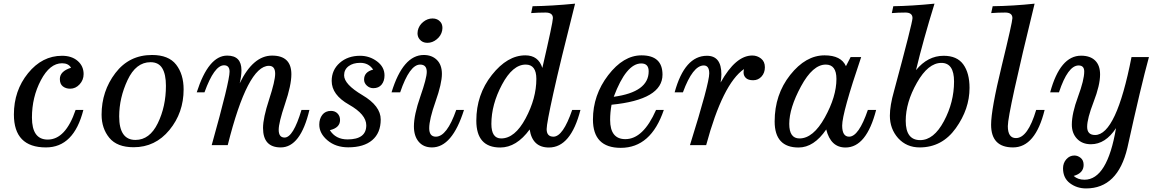

<svg xmlns="http://www.w3.org/2000/svg" viewBox="-20 -805 6422 1065"><path d="M234.9 12.7Q57.1 12.7 57.1 -169.9Q57.1 -302.2 135.5 -398.9Q213.9 -495.6 324.2 -495.6Q377.9 -495.6 410.9 -467Q443.8 -438.5 443.8 -394Q443.8 -361.3 421.6 -337.2Q399.4 -313 369.1 -313Q345.2 -313 328.6 -325.9Q312 -338.9 312 -366.7Q312 -409.7 374 -429.2Q359.9 -454.1 324.2 -454.1Q256.3 -454.1 206.8 -360.1Q157.2 -266.1 157.2 -152.8Q157.2 -30.8 244.6 -30.8Q343.8 -30.8 399.4 -195.3H442.4Q389.6 12.7 234.9 12.7Z M721.2 11.7Q629.4 11.7 586.4 -40.5Q543.5 -92.8 543.5 -168.9Q543.5 -299.3 619.9 -399.7Q696.3 -500 823.2 -500Q915.5 -500 957 -446.5Q998.5 -393.1 998.5 -309.1Q998.5 -179.7 919.9 -84Q841.3 11.7 721.2 11.7ZM731.4 -28.8Q810.1 -28.8 855.2 -121.3Q900.4 -213.9 900.4 -329.1Q900.4 -392.6 880.1 -426.3Q859.9 -460 814.9 -460Q733.9 -460 687.5 -360.8Q641.1 -261.7 641.1 -159.2Q641.1 -28.8 731.4 -28.8Z M1537.1 12.7Q1439 12.7 1439 -95.2Q1439 -150.4 1472.7 -253.2Q1506.3 -356 1506.3 -396Q1506.3 -439.9 1471.7 -439.9Q1353.5 -439.9 1243.2 0H1154.3Q1253.4 -354 1253.4 -407.2Q1253.4 -442.9 1222.7 -442.9Q1168.5 -442.9 1114.3 -293H1071.3Q1136.7 -496.6 1240.2 -496.6Q1319.3 -496.6 1319.3 -415.5Q1319.3 -382.8 1309.6 -342.8Q1383.8 -496.6 1489.3 -496.6Q1596.2 -496.6 1596.2 -393.1Q1596.2 -332.5 1561 -228.8Q1525.9 -125 1525.9 -85Q1525.9 -42 1558.6 -42Q1606.4 -42 1652.3 -195.3H1696.3Q1647 12.7 1537.1 12.7Z M1911.6 12.2Q1842.3 12.2 1796.6 -26.4Q1751 -64.9 1751 -113.8Q1751 -146 1767.8 -168Q1784.7 -189.9 1815.9 -189.9Q1838.4 -189.9 1852.3 -175.5Q1866.2 -161.1 1866.2 -139.2Q1866.2 -96.2 1809.6 -83Q1841.8 -31.7 1907.7 -31.7Q2011.7 -31.7 2011.7 -109.9Q2011.7 -170.4 1915.8 -224.6Q1819.8 -278.8 1819.8 -356Q1819.8 -417 1864.5 -456.3Q1909.2 -495.6 1977.5 -495.6Q2029.8 -495.6 2071.3 -464.6Q2112.8 -433.6 2112.8 -386.7Q2112.8 -355.5 2096.7 -335.7Q2080.6 -315.9 2050.8 -315.9Q2030.3 -315.9 2014.9 -330.1Q1999.5 -344.2 1999.5 -363.8Q1999.5 -406.2 2049.8 -418.9Q2024.9 -456.5 1978.5 -456.5Q1938 -456.5 1913.3 -437.7Q1888.7 -418.9 1888.7 -387.2Q1888.7 -337.4 1990.2 -277.3Q2091.8 -217.3 2091.8 -142.1Q2091.8 -67.9 2044.9 -27.8Q1998 12.2 1911.6 12.2Z M2376 12.7Q2329.1 12.7 2302.5 -18.8Q2275.9 -50.3 2275.9 -104Q2275.9 -167.5 2311.5 -269.5Q2347.2 -371.6 2347.2 -406.2Q2347.2 -446.8 2310.5 -446.8Q2252 -446.8 2199.7 -293H2151.9Q2215.3 -500 2330.6 -500Q2375.5 -500 2403.3 -472.7Q2431.2 -445.3 2431.2 -395Q2431.2 -341.8 2396 -242.2Q2360.8 -142.6 2360.8 -93.8Q2360.8 -46.9 2397.5 -46.9Q2459 -46.9 2510.7 -195.3H2553.7Q2488.3 12.7 2376 12.7ZM2350.6 -567.4Q2322.8 -567.4 2307.1 -587.4Q2295.9 -601.1 2295.9 -620.6Q2295.9 -627.9 2297.4 -635.3Q2303.7 -664.1 2327.4 -683.3Q2351.1 -702.6 2379.4 -702.6Q2407.2 -702.6 2423.3 -683.1Q2434.1 -670.4 2434.1 -649.4Q2434.1 -642.6 2432.6 -635.3Q2426.8 -606.9 2402.8 -587.2Q2378.9 -567.4 2350.6 -567.4Z M3024.9 13.2Q2933.1 13.2 2918 -86.9Q2844.7 13.2 2754.9 13.2Q2622.1 13.2 2622.1 -135.7Q2622.1 -280.3 2708.3 -389.2Q2794.4 -498 2894 -498Q2966.3 -498 2988.3 -428.2Q3046.9 -681.2 3046.9 -704.6Q3046.9 -735.4 3005.9 -735.4Q2964.8 -735.4 2926.3 -732.4L2934.1 -770.5Q3040 -772 3169.9 -784.7Q3086.4 -455.6 3049.3 -287.6Q3012.2 -119.6 3012.2 -88.9Q3012.2 -46.9 3049.8 -46.9Q3103 -46.9 3153.8 -195.3H3199.7Q3146 13.2 3024.9 13.2ZM2759.8 -37.1Q2835.9 -37.1 2895.5 -148.4Q2955.1 -259.8 2955.1 -367.2Q2955.1 -446.8 2896 -446.8Q2823.7 -446.8 2764.6 -335.9Q2705.6 -225.1 2705.6 -117.7Q2705.6 -37.1 2759.8 -37.1Z M3423.3 15.1Q3269 15.1 3269 -142.1Q3269 -277.8 3353.5 -387.9Q3438 -498 3538.1 -498Q3654.8 -498 3654.8 -391.1Q3654.8 -252 3372.1 -224.1Q3364.3 -181.2 3364.3 -140.1Q3364.3 -33.2 3448.7 -33.2Q3547.9 -33.2 3619.1 -195.3H3662.1Q3590.8 15.1 3423.3 15.1ZM3384.3 -268.1Q3578.1 -294.4 3578.1 -409.2Q3578.1 -453.1 3537.1 -453.1Q3453.6 -453.1 3384.3 -268.1Z M3897 0H3807.1Q3914.1 -342.3 3914.1 -397.9Q3914.1 -441.9 3883.8 -441.9Q3822.8 -441.9 3768.1 -293H3722.2Q3777.8 -495.6 3901.4 -495.6Q3981.4 -495.6 3981.4 -393.1Q3981.4 -371.6 3977.1 -347.2Q4060.5 -497.1 4152.8 -497.1Q4180.2 -497.1 4201.4 -480.2Q4222.7 -463.4 4222.7 -432.1Q4222.7 -400.9 4204.1 -380.4Q4185.5 -359.9 4157.7 -359.9Q4130.4 -359.9 4117.4 -372.3Q4104.5 -384.8 4104.5 -402.8Q4104.5 -412.1 4106.9 -421.9Q3988.8 -340.3 3897 0Z M4756.8 -488.3Q4651.4 -178.2 4651.4 -108.4Q4651.4 -46.9 4689.9 -46.9Q4743.2 -46.9 4793.9 -195.3H4839.8Q4786.1 13.2 4669.9 13.2Q4587.9 13.2 4563 -86.9Q4494.6 13.2 4409.7 13.2Q4276.9 13.2 4276.9 -131.3Q4276.9 -280.3 4363 -389.2Q4449.2 -498 4553.7 -498Q4645.5 -498 4672.4 -438L4698.2 -488.3ZM4414.6 -37.1Q4490.7 -37.1 4555.2 -153.3Q4619.6 -269.5 4619.6 -367.2Q4619.6 -446.8 4560.5 -446.8Q4488.3 -446.8 4423.1 -326.2Q4357.9 -205.6 4357.9 -117.7Q4357.9 -37.1 4414.6 -37.1Z M5081.1 12.7Q5008.8 12.7 4961.9 -38.6Q4916 -90.3 4916 -163.1Q4916 -219.2 4939 -299.8Q5041.5 -679.7 5041.5 -704.6Q5041.5 -735.4 5002 -735.4Q4962.4 -735.4 4926.8 -732.4L4935.1 -770.5Q5037.1 -772 5163.6 -784.7Q5101.1 -583 5061 -416Q5126 -495.6 5214.4 -495.6Q5288.6 -495.6 5323.2 -447.8Q5357.9 -399.9 5357.9 -317.4Q5357.9 -200.2 5281.7 -93.8Q5205.6 12.7 5081.1 12.7ZM5272 -353Q5272 -456.1 5201.7 -456.1Q5128.4 -456.1 5066.2 -346.4Q5003.9 -236.8 5003.9 -134.8Q5003.9 -27.8 5084 -27.8Q5159.7 -27.8 5215.8 -132.8Q5272 -237.8 5272 -353Z M5599.1 12.7Q5477.5 12.7 5477.5 -113.3Q5477.5 -197.8 5536.6 -440.4Q5595.7 -683.1 5595.7 -704.6Q5595.7 -735.4 5555.7 -735.4Q5515.1 -735.4 5478 -732.4L5486.3 -770.5Q5600.1 -772 5718.8 -784.7Q5570.3 -177.7 5570.3 -105.5Q5570.3 -39.1 5615.2 -39.1Q5681.2 -39.1 5727.5 -195.3H5774.4Q5723.1 12.7 5599.1 12.7Z M6004.4 240.2Q5953.6 240.2 5915 211.4Q5876.5 182.6 5876.5 128.9Q5876.5 99.1 5894.8 78.4Q5913.1 57.6 5939.5 57.6Q5958 57.6 5974.4 70.8Q5990.7 84 5990.7 109.9Q5990.7 155.3 5935.5 170.9Q5958.5 191.9 5995.6 191.9Q6122.1 191.9 6170.4 -94.2Q6111.8 -4.9 6031.2 -4.9Q5982.9 -4.9 5954.1 -35.4Q5925.3 -65.9 5925.3 -113.8Q5925.3 -175.8 5959.7 -268.8Q5994.1 -361.8 5994.1 -408.2Q5994.1 -441.9 5962.9 -441.9Q5903.3 -441.9 5854 -293H5805.2Q5860.4 -496.1 5976.6 -496.1Q6027.3 -496.1 6054.7 -469.2Q6082 -442.4 6082 -392.1Q6082 -332.5 6046.1 -239.7Q6010.3 -147 6010.3 -101.6Q6010.3 -56.2 6054.2 -56.2Q6171.9 -56.2 6256.3 -488.3H6353Q6309.6 -331.1 6233.4 15.1Q6180.2 240.2 6004.4 240.2Z"/></svg>

Font: Munson
Style: Italic
Weight: 400
Italic angle: -12°
Designer: Paul James MIller
Foundry: High-Logic / Made with FontCreator
Version: Version 2.10;May 5, 2019;FontCreator 11.5.0.2430 64-bit